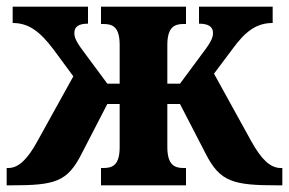

<svg xmlns="http://www.w3.org/2000/svg" viewBox="-20 -556 867 576"><path d="M0 0H13C145 0 182 -10 225 -95L302 -244H339V-115C339 -62 319 -52 291 -52H283V0H538V-52H530C503 -52 482 -62 482 -115V-244H520L597 -95C640 -10 680 0 813 0H827V-52H822C791 -52 764 -78 734 -132L622 -335L676 -407C717 -464 751 -487 798 -487V-536H577V-485C605 -485 619 -476 619 -457C619 -447 616 -435 597 -409L520 -305H482V-421C482 -474 503 -484 530 -484H538V-536H283V-484H291C319 -484 339 -474 339 -421V-305H302L225 -409C206 -435 203 -447 203 -457C203 -476 216 -485 244 -485V-536H18V-487C65 -487 99 -463 141 -407L200 -327L92 -132C63 -79 36 -52 5 -52H0Z"/></svg>

Font: Noto Serif SemiCondensed
Style: Bold
Weight: 700
Width: 4
Designer: Monotype Design Team
Foundry: Monotype Imaging Inc.
Version: Version 2.015